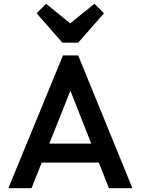

<svg xmlns="http://www.w3.org/2000/svg" viewBox="-20 -992 742 1012"><path d="M24 0 312 -700H392L678 0H554L501 -135H200L146 0ZM240 -235H461L351 -514ZM478 -972 528 -922 392 -767H309L173 -922L223 -972L350 -869Z"/></svg>

Font: Outfit Medium
Style: Regular
Weight: 500
Designer: Rodrigo Fuenzalida
Foundry: fragTYPE
Version: Version 1.100; ttfautohint (v1.8.4.7-5d5b);gftools[0.9.27]